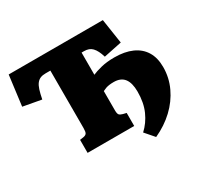

<svg xmlns="http://www.w3.org/2000/svg" viewBox="-172 -909 1295 1252"><g transform="rotate(-30 475.5 -283.0)"><path d="M663 134 604 66Q651 23 678.5 -38.5Q706 -100 706 -183Q706 -249 680.5 -282Q655 -315 602 -315Q583 -315 568.5 -313Q554 -311 542.5 -307Q531 -303 517 -296V-151Q517 -126 524 -117.5Q531 -109 550 -104L575 -98V0H224V-98L251 -102Q269 -105 275.5 -115Q282 -125 282 -153V-586H246Q223 -586 207 -579.5Q191 -573 179 -558Q167 -543 158.5 -516.5Q150 -490 142 -449L5 -474L34 -700H743L771 -515L635 -487Q627 -514 617.5 -532.5Q608 -551 596.5 -563Q585 -575 570 -580.5Q555 -586 535 -586H517V-419Q541 -430 584.5 -441Q628 -452 685 -452Q763 -452 818 -427.5Q873 -403 902 -355.5Q931 -308 931 -239Q931 -159 897.5 -87.5Q864 -16 804 40.5Q744 97 663 134Z"/></g></svg>

Font: Literata Variable Black
Style: Regular
Weight: 900
Designer: Latin by Veronika Burian and Jose Scaglione. Greek by Irene Vlachou. Cyrillic by Vera Evstafieva.
Foundry: TypeTogether
Version: Version 3.021